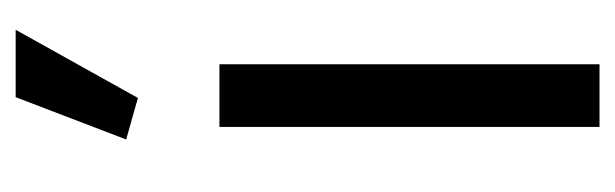

<svg xmlns="http://www.w3.org/2000/svg" viewBox="-290 -495 785 245"><g transform="rotate(-90 102.5 -372.5)"><path d="M143 0V-485H63V0ZM100 -589 187 -745H101L47 -604Z"/></g></svg>

Font: Catamaran
Style: Regular
Weight: 400
Designer: Pria Ravichandran
Version: Version 2.000